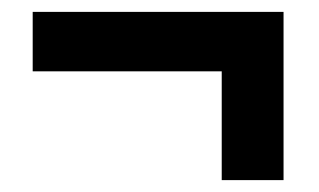

<svg xmlns="http://www.w3.org/2000/svg" viewBox="-20 -423 536 323"><path d="M457 -403H35V-303H353V-120H457Z"/></svg>

Font: Noto Sans Display SemiCondensed
Style: Bold
Weight: 700
Width: 4
Designer: Monotype Design Team
Foundry: Monotype Imaging Inc.
Version: Version 1.900